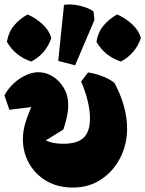

<svg xmlns="http://www.w3.org/2000/svg" viewBox="-25 -824 654 864"><path d="M303 20Q235 20 184.5 -9.5Q134 -39 106 -88.5Q78 -138 78 -198Q78 -218 81.5 -239Q85 -260 94.5 -287.5Q104 -315 120.5 -354Q137 -393 163 -449L156 -347L17 -330L-5 -395Q21 -442 64.5 -470.5Q108 -499 149 -499Q181 -499 211.5 -480.5Q242 -462 262 -428.5Q282 -395 282 -350Q282 -325 275.5 -296Q269 -267 260 -241L181 -192Q197 -185 215.5 -181Q234 -177 259 -177Q324 -177 352 -205Q380 -233 380 -291Q380 -326 370 -368.5Q360 -411 340 -457L371 -498Q402 -494 435.5 -481Q469 -468 490 -451Q518 -399 532.5 -346.5Q547 -294 547 -247Q547 -174 516 -113.5Q485 -53 430 -16.5Q375 20 303 20ZM313 -530 237 -550 263 -802Q288 -806 314 -802Q340 -798 362 -790Q384 -782 396 -772L400 -734ZM116 -547Q42 -572 6 -636Q13 -679 38 -709Q63 -739 99 -759Q136 -743 166 -715.5Q196 -688 206 -653Q182 -582 116 -547ZM519 -547Q445 -572 409 -636Q416 -679 441 -709Q466 -739 502 -759Q539 -743 569 -715.5Q599 -688 609 -653Q585 -582 519 -547Z"/></svg>

Font: Eczar ExtraBold
Style: Regular
Weight: 800
Designer: Vaibhav Singh
Foundry: Rosetta Type Foundry
Version: Version 2.000